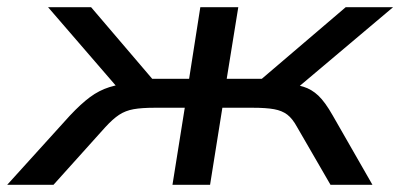

<svg xmlns="http://www.w3.org/2000/svg" viewBox="-60 -511 1107 531"><path d="M-40 0 133 -191Q164 -224 189 -242.5Q214 -261 242.5 -270Q271 -279 309 -281L282 -249L73 -491H192L361 -293H463L494 -491H599L567 -293H664L896 -491H1027L740 -249L724 -281Q757 -278 779.5 -271Q802 -264 820.5 -246.5Q839 -229 860 -192L970 0H854L762 -159Q749 -183 734.5 -194Q720 -205 698 -209Q676 -213 639 -213H555L521 0H417L451 -213H368Q332 -213 309.5 -209Q287 -205 269.5 -193.5Q252 -182 231 -159L88 0Z"/></svg>

Font: Nunito Sans 10pt Expanded Medium
Style: Italic
Weight: 500
Width: 7
Italic angle: -9°
Designer: Vernon Adams
Foundry: Vernon Adams
Version: Version 3.101;gftools[0.9.27]